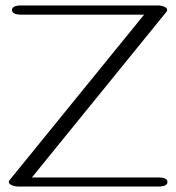

<svg xmlns="http://www.w3.org/2000/svg" viewBox="-20 -682 644 702"><path d="M558.1 0H46.4Q34.7 0 22.9 -4.9Q12.2 -9.8 12.2 -16.6Q12.2 -20.5 14.6 -22.9L506.8 -628.4H58.1Q23.9 -628.4 23.9 -645.5Q23.9 -662.1 58.1 -662.1H557.1Q570.8 -662.1 582 -656.7Q591.3 -652.3 591.3 -645.5Q591.3 -642.6 588.9 -639.2L96.7 -33.2H558.1Q592.3 -33.2 592.3 -16.6Q592.3 0 558.1 0Z"/></svg>

Font: Gayathri Thin
Style: Regular
Weight: 100
Designer: Binoy Dominic <binoy.domenic@gmail.com>
Foundry: SMC
Version: Version 1.000